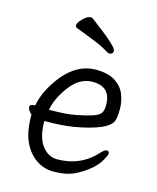

<svg xmlns="http://www.w3.org/2000/svg" viewBox="-111 -790 721 884"><g transform="rotate(15 250.0 -347.5)"><path d="M230 18Q182 18 144.5 -8Q107 -34 85 -82Q63 -130 63 -210Q44 -226 44 -241Q44 -254 64 -254L69 -255Q83 -330 144 -406Q211 -486 297 -486Q355 -486 389 -464.5Q423 -443 436.5 -409Q450 -375 450 -340Q450 -306 445 -287Q432 -234 265 -205Q209 -196 128 -196Q128 -120 157.5 -80.5Q187 -41 230 -41Q343 -41 417 -124Q432 -140 441 -140Q453 -140 453 -128Q453 -120 440 -97Q413 -45 330 -2Q288 18 230 18ZM135 -252H150Q216 -252 260.5 -260.5Q305 -269 335 -278.5Q365 -288 374.5 -301Q384 -314 384 -341Q384 -428 297 -428Q236 -428 191.5 -369.5Q147 -311 135 -252ZM336 -574Q331 -574 324 -578Q293 -598 250 -614.5Q207 -631 162 -649Q155 -653 155 -659Q155 -668 164.5 -680.5Q174 -693 187.5 -703Q201 -713 211 -713Q218 -713 220 -711Q354 -612 354 -591Q354 -574 336 -574Z"/></g></svg>

Font: LXGW WenKai Mono Lite
Style: Regular
Weight: 400
Monospace: yes
Designer: LXGW / Fontworks Inc.
Foundry: LXGW / Fontworks Inc.
Version: Version 1.520; June 14, 2025